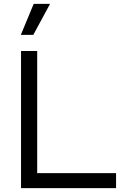

<svg xmlns="http://www.w3.org/2000/svg" viewBox="-20 -966 636 986"><path d="M87 -787 153 -946H237L151 -787ZM171 -704V-77H576V0H88V-704Z"/></svg>

Font: CBA Beacon Sans
Style: Regular
Weight: 400
Designer: Wei Huang
Foundry: Wei Huang
Version: Version 1.002